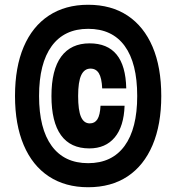

<svg xmlns="http://www.w3.org/2000/svg" viewBox="-20 -803 740 806"><path d="M350 -17Q254 -17 185 -62.5Q116 -108 79.5 -194Q43 -280 43 -400Q43 -521 79.5 -606.5Q116 -692 185 -737.5Q254 -783 350 -783Q447 -783 515.5 -737.5Q584 -692 620.5 -606.5Q657 -521 657 -400Q657 -280 620.5 -194Q584 -108 515.5 -62.5Q447 -17 350 -17ZM350 -118Q450 -118 503 -190.5Q556 -263 556 -400Q556 -538 503.5 -610Q451 -682 350 -682Q250 -682 197 -609.5Q144 -537 144 -400Q144 -263 197 -190.5Q250 -118 350 -118ZM503 -359Q500 -272 461.5 -226Q423 -180 355 -180Q276 -180 236 -235.5Q196 -291 196 -400Q196 -510 237 -565.5Q278 -621 356 -621Q431 -621 469.5 -574Q508 -527 510 -432H409Q407 -476 395 -495.5Q383 -515 360 -515Q334 -515 321 -487.5Q308 -460 308 -400Q308 -340 320 -312.5Q332 -285 357 -285Q378 -285 389 -302.5Q400 -320 402 -359Z"/></svg>

Font: Martian Mono SemiExpanded SemiBold
Style: Regular
Weight: 600
Monospace: yes
Version: Version 0.930